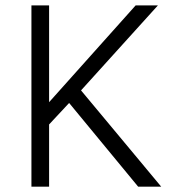

<svg xmlns="http://www.w3.org/2000/svg" viewBox="-20 -696 653 716"><path d="M495.1 0 237.8 -312 163.1 -231.9V0H97.2V-675.8H163.1V-314.9L485.8 -675.8H568.8L282.2 -358.9L581.1 0Z"/></svg>

Font: Clear Sans Light
Style: Regular
Weight: 300
Foundry: Intel Corporation
Version: Version 1.00